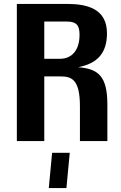

<svg xmlns="http://www.w3.org/2000/svg" viewBox="-20 -720 618 980"><path d="M66 0H206V-330H287C345 -330 388 -316 388 -177V0H528V-187C528 -333 480 -369 379 -377C479 -396 526 -451 526 -550C526 -676 424 -700 322 -700H66ZM287 -420H206V-610H322C372 -610 386 -589 386 -542C386 -462 345 -420 287 -420ZM229 240H319L336 60H246Z"/></svg>

Font: Tanklager Original
Style: Regular
Weight: 400
Designer: Ariel Martín Pérez
Foundry: Tunera Type Foundry
Version: Version 1.000;Glyphs 3.3 (3310)